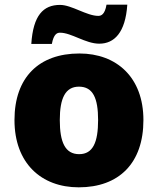

<svg xmlns="http://www.w3.org/2000/svg" viewBox="-20 -885 677 822"><path d="M114 -697H202C210 -740 225 -745 237 -745C286 -745 346 -698 405 -698C469 -698 517 -745 525 -865H436C429 -823 413 -817 401 -817C351 -817 287 -864 237 -864C165 -864 122 -819 114 -697ZM594 -371C594 -554 479 -656 320 -656C147 -656 42 -554 42 -371C42 -186 157 -83 317 -83C489 -83 594 -186 594 -371ZM236 -371C236 -465 260 -514 318 -514C378 -514 400 -465 400 -371C400 -276 378 -225 319 -225C259 -225 236 -276 236 -371Z"/></svg>

Font: Noto Sans Telugu UI Black
Style: Regular
Weight: 900
Designer: Jelle Bosma - Monotype Design Team
Foundry: Monotype Imaging Inc.
Version: Version 2.005